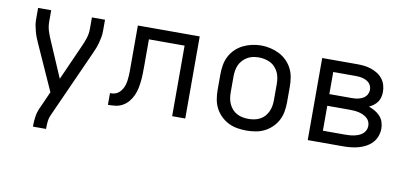

<svg xmlns="http://www.w3.org/2000/svg" viewBox="-70 -757 2539 1198"><g transform="rotate(10 1200.0 -158.0)"><path d="M185 215V208Q185 180 189 152Q193 124 204 99L255 -15L127 -300Q119 -317 112 -335Q105 -353 100 -371.5Q95 -390 91.5 -408.5Q88 -427 88 -447V-520H171V-447Q171 -431 173.5 -416Q176 -401 180.5 -386.5Q185 -372 191 -357.5Q197 -343 203 -329L298 -108L397 -330Q410 -358 419.5 -387Q429 -416 429 -447V-520H512V-447Q512 -427 508.5 -408.5Q505 -390 500 -371.5Q495 -353 488 -335Q481 -317 473 -300L280 129Q272 147 270 167.5Q268 188 268 208V215Z M622 0V-74Q637 -74 651.5 -77.5Q666 -81 677.5 -91Q689 -101 697 -114Q705 -127 709.5 -141Q714 -155 716 -170Q718 -185 719 -200Q720 -215 720 -230Q720 -245 720 -260Q720 -265 720 -270.5Q720 -276 720 -281V-520H1112V0H1029V-447H803V-279Q803 -279 803 -278.5Q803 -278 803 -278V-277Q803 -254 802.5 -230Q802 -206 799.5 -182Q797 -158 792 -134.5Q787 -111 777 -89Q767 -67 751.5 -48.5Q736 -30 715 -18Q694 -6 670 -3Q646 0 622 0Z M1500 8Q1471 8 1441.5 3Q1412 -2 1386 -15Q1360 -28 1338.5 -49Q1317 -70 1303.5 -96Q1290 -122 1285 -151.5Q1280 -181 1280 -210V-310Q1280 -339 1285 -368.5Q1290 -398 1303.5 -424Q1317 -450 1338.5 -471Q1360 -492 1386.5 -505Q1413 -518 1442 -524.5Q1471 -531 1500 -531Q1529 -531 1558 -524.5Q1587 -518 1613.5 -505Q1640 -492 1661.5 -471Q1683 -450 1696.5 -424Q1710 -398 1715 -368.5Q1720 -339 1720 -310V-210Q1720 -181 1715 -151.5Q1710 -122 1696.5 -96Q1683 -70 1661.5 -49Q1640 -28 1614 -15Q1588 -2 1558.5 3Q1529 8 1500 8ZM1500 -66Q1519 -66 1537.5 -69.5Q1556 -73 1573 -82Q1590 -91 1602.5 -105Q1615 -119 1623 -136.5Q1631 -154 1634 -172.5Q1637 -191 1637 -210V-310Q1637 -329 1634 -348Q1631 -367 1623 -384Q1615 -401 1602 -415.5Q1589 -430 1572 -438.5Q1555 -447 1536 -451Q1517 -455 1498 -455Q1479 -455 1460.5 -451Q1442 -447 1426 -437.5Q1410 -428 1397 -414Q1384 -400 1376.5 -383Q1369 -366 1366 -347.5Q1363 -329 1363 -310V-210Q1363 -191 1366 -172.5Q1369 -154 1377 -136.5Q1385 -119 1397.5 -105Q1410 -91 1427 -82Q1444 -73 1462.5 -69.5Q1481 -66 1500 -66Z M1888 0V-520H2111Q2133 -520 2155 -517.5Q2177 -515 2198 -508Q2219 -501 2238 -489.5Q2257 -478 2271 -460.5Q2285 -443 2291.5 -421.5Q2298 -400 2298 -378Q2298 -361 2294 -344.5Q2290 -328 2280.5 -314Q2271 -300 2257 -289.5Q2243 -279 2228 -272Q2248 -265 2266.5 -254.5Q2285 -244 2299.5 -228.5Q2314 -213 2321 -192.5Q2328 -172 2328 -151Q2328 -126 2319.5 -102Q2311 -78 2294 -60Q2277 -42 2255 -30Q2233 -18 2209 -11.5Q2185 -5 2160.5 -2.5Q2136 0 2111 0ZM2111 -306Q2123 -306 2134.5 -307Q2146 -308 2157.5 -311Q2169 -314 2180 -319.5Q2191 -325 2199 -333.5Q2207 -342 2211.5 -353.5Q2216 -365 2216 -377Q2216 -388 2211.5 -399.5Q2207 -411 2198.5 -419.5Q2190 -428 2179.5 -433Q2169 -438 2157.5 -441Q2146 -444 2134.5 -445Q2123 -446 2111 -446H1971V-306ZM2111 -74Q2125 -74 2139.5 -75Q2154 -76 2168.5 -79Q2183 -82 2196.5 -87.5Q2210 -93 2221 -102Q2232 -111 2238.5 -124.5Q2245 -138 2245 -152Q2245 -152 2245 -152Q2245 -152 2245 -152Q2245 -167 2239 -180.5Q2233 -194 2221.5 -203Q2210 -212 2196.5 -218Q2183 -224 2168.5 -227Q2154 -230 2139.5 -231Q2125 -232 2111 -232H1971V-74Z"/></g></svg>

Font: Bmono
Style: Regular
Weight: 400
Monospace: yes
Designer: Belleve Invis
Foundry: Belleve Invis
Version: Version 11.2.2; ttfautohint (v1.8.2)